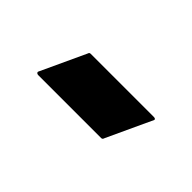

<svg xmlns="http://www.w3.org/2000/svg" viewBox="-12 -248 390 390"><g transform="rotate(45 183.0 -53.0)"><path d="M296 -106H115C112 -106 111 -105 110 -102L65 -5C64 -2 67 0 70 0H251C254 0 255 -2 256 -5L301 -102C302 -105 299 -106 296 -106Z"/></g></svg>

Font: Noto Kufi Arabic SemiBold
Style: Regular
Weight: 600
Designer: Monotype Design Team, David Williams, Khaled Hosny
Foundry: Google LLC
Version: Version 2.109